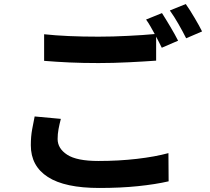

<svg xmlns="http://www.w3.org/2000/svg" viewBox="-20 -885 1040 953"><path d="M282 -295Q275 -268 270.5 -244Q266 -220 266 -195Q266 -148 313.5 -117Q361 -86 468 -86Q569 -86 659.5 -96.5Q750 -107 816 -125L817 15Q752 30 665 39Q578 48 473 48Q302 48 217.5 -6.5Q133 -61 133 -164Q133 -207 139.5 -242.5Q146 -278 152 -307ZM784 -820Q793 -806 804 -788Q815 -770 826 -751.5Q837 -733 847 -715Q857 -697 864 -683L783 -648Q777 -660 770 -674Q763 -688 755 -703V-584Q729 -582 694.5 -580Q660 -578 621.5 -576Q583 -574 543.5 -573Q504 -572 469 -572Q391 -572 325 -575Q259 -578 199 -583V-715Q254 -709 322 -706Q390 -703 468 -703Q504 -703 541.5 -704Q579 -705 615.5 -707Q652 -709 685.5 -711Q719 -713 748 -716Q737 -736 726.5 -754.5Q716 -773 705 -788ZM902 -865Q912 -851 923.5 -833Q935 -815 946 -796Q957 -777 967 -759.5Q977 -742 983 -729L904 -695Q888 -727 866 -765.5Q844 -804 823 -833Z"/></svg>

Font: SpoqaHanSansJP-Bold
Style: Regular
Weight: 700
Designer: [Source Han Sans]
Ryoko NISHIZUKA  (kana & ideographs); Paul D. Hunt (Latin, Greek & Cyrillic); Wenlong ZHANG  (bopomofo
Foundry: Spoqa (http://bi.spoqa.com)
Version: Version 1.002.20150607